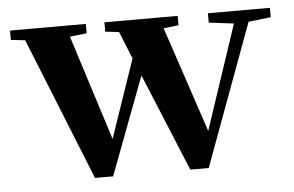

<svg xmlns="http://www.w3.org/2000/svg" viewBox="-39 -482 838 547"><g transform="rotate(-5 379.5 -208.5)"><path d="M211.9 11.2 47.9 -397 7.3 -401.4V-428.2H224.1V-401.4L175.8 -396L271.5 -95.2L348.1 -318.8L316.4 -397L277.3 -401.4V-428.2H486.8V-401.4L443.8 -396.5L544.9 -94.2L644.5 -392.6L573.2 -401.4V-428.2H750.5V-401.4L686.5 -394L537.1 11.2H484.4L369.1 -268.1L263.7 11.2Z"/></g></svg>

Font: Elstob 14pt SemiBold
Style: Regular
Weight: 600
Designer: Peter S. Baker
Version: Version 1.015